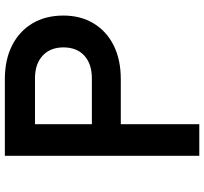

<svg xmlns="http://www.w3.org/2000/svg" viewBox="-45 -795 840 790"><g transform="rotate(-90 375.0 -400.0)"><path d="M129 0V-800H445Q524 -800 582.5 -770.5Q641 -741 673.5 -687Q706 -633 706 -559Q706 -488 673.5 -434.5Q641 -381 582.5 -352Q524 -323 445 -323H259V0ZM259 -442H448Q507 -442 541 -473Q575 -504 575 -559Q575 -613 541 -644.5Q507 -676 448 -676H259Z"/></g></svg>

Font: Martian Mono SemiExpanded Medium
Style: Regular
Weight: 500
Width: 6
Designer: Roman Shamin
Foundry: Evil Martians
Version: Version 1.000